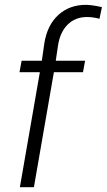

<svg xmlns="http://www.w3.org/2000/svg" viewBox="-20 -782 446 802"><path d="M63 0 146.5 -480.5H61.5L70.3 -528.3H154.8L165 -600.1Q177.2 -677.7 224.4 -720.2Q271.5 -762.7 341.8 -761.7Q370.1 -760.7 405.8 -752L395.5 -703.6Q368.2 -710.9 343.3 -710.9Q294.4 -710.9 262.5 -679.2Q230.5 -647.5 222.2 -590.8L212.9 -528.3H335.4L326.7 -480.5H205.1L121.6 0Z"/></svg>

Font: Roboto Light
Style: Italic
Weight: 300
Italic angle: -12°
Designer: Google
Version: Version 2.134; 2016; ttfautohint (v1.6)